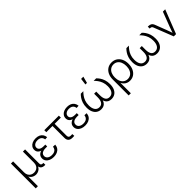

<svg xmlns="http://www.w3.org/2000/svg" viewBox="314 -2255 3978 3978"><g transform="rotate(-45 2303.5 -265.5)"><path d="M67.4 204.1V-522.5H130.9V-202.6Q130.9 -152.8 149.9 -118.7Q168.9 -84.5 201.9 -67.1Q234.9 -49.8 275.9 -49.8Q317.9 -49.8 349.9 -67.1Q381.8 -84.5 400.1 -118.4Q418.5 -152.3 418.5 -202.6V-522.5H481.9V-113.3Q481.9 -81.5 495.4 -68.8Q508.8 -56.2 540.5 -56.2H553.2V0H539.6Q479.5 0 449.7 -28.6Q419.9 -57.1 419.9 -113.3V-173.8H439Q439 -120.1 423.1 -85Q407.2 -49.8 382.1 -29.5Q356.9 -9.3 328.6 -0.5Q300.3 8.3 275.4 8.3Q251 8.3 222.4 -0.5Q193.8 -9.3 168.9 -29.5Q144 -49.8 128.2 -85Q112.3 -120.1 112.3 -173.8H130.9V204.1Z M794.9 10.3Q737.3 10.3 692.9 -8.3Q648.4 -26.9 623 -61.3Q597.7 -95.7 597.7 -142.1Q597.7 -175.3 611.1 -200.9Q624.5 -226.6 650.4 -244.4Q676.3 -262.2 713.6 -271.5Q751 -280.8 799.3 -280.8H849.1V-241.7H797.9Q757.8 -241.7 727.1 -231Q696.3 -220.2 679.4 -199Q662.6 -177.7 662.6 -146Q662.6 -100.6 698.7 -73.2Q734.9 -45.9 796.4 -45.9Q837.9 -45.9 866.5 -58.8Q895 -71.8 910.9 -95.9Q926.8 -120.1 930.7 -154.3L993.7 -150.9Q989.3 -99.1 963.6 -63.2Q938 -27.3 894.8 -8.5Q851.6 10.3 794.9 10.3ZM802.2 -253.9Q754.4 -253.9 718 -262.5Q681.6 -271 657.5 -287.4Q633.3 -303.7 621.1 -327.4Q608.9 -351.1 608.9 -381.8Q608.9 -426.8 632.6 -460.4Q656.2 -494.1 699 -512.9Q741.7 -531.7 797.9 -531.7Q853.5 -531.7 893.3 -513.2Q933.1 -494.6 956.5 -460.2Q980 -425.8 984.9 -378.9L923.3 -375Q918 -422.4 886 -449.2Q854 -476.1 797.9 -476.1Q741.2 -476.1 707 -449.7Q672.9 -423.3 672.9 -381.8Q672.9 -343.8 705.1 -320.3Q737.3 -296.9 801.8 -296.9H849.1V-253.9Z M1351.6 1Q1290 2 1258.5 -27.3Q1227.1 -56.6 1227.1 -113.3V-464.4H1044.9V-522.5H1471.7V-464.4H1290.5V-118.7Q1290.5 -84.5 1305.7 -69.3Q1320.8 -54.2 1355.5 -54.7Q1366.2 -54.7 1377 -55.2Q1387.7 -55.7 1397.9 -56.2L1401.4 -0.5Q1389.6 0 1377 0.5Q1364.3 1 1351.6 1Z M1716.3 10.3Q1658.7 10.3 1614.3 -8.3Q1569.8 -26.9 1544.4 -61.3Q1519 -95.7 1519 -142.1Q1519 -175.3 1532.5 -200.9Q1545.9 -226.6 1571.8 -244.4Q1597.7 -262.2 1635 -271.5Q1672.4 -280.8 1720.7 -280.8H1770.5V-241.7H1719.2Q1679.2 -241.7 1648.4 -231Q1617.7 -220.2 1600.8 -199Q1584 -177.7 1584 -146Q1584 -100.6 1620.1 -73.2Q1656.2 -45.9 1717.8 -45.9Q1759.3 -45.9 1787.8 -58.8Q1816.4 -71.8 1832.3 -95.9Q1848.1 -120.1 1852.1 -154.3L1915 -150.9Q1910.6 -99.1 1885 -63.2Q1859.4 -27.3 1816.2 -8.5Q1772.9 10.3 1716.3 10.3ZM1723.6 -253.9Q1675.8 -253.9 1639.4 -262.5Q1603 -271 1578.9 -287.4Q1554.7 -303.7 1542.5 -327.4Q1530.3 -351.1 1530.3 -381.8Q1530.3 -426.8 1554 -460.4Q1577.6 -494.1 1620.4 -512.9Q1663.1 -531.7 1719.2 -531.7Q1774.9 -531.7 1814.7 -513.2Q1854.5 -494.6 1877.9 -460.2Q1901.4 -425.8 1906.2 -378.9L1844.7 -375Q1839.4 -422.4 1807.4 -449.2Q1775.4 -476.1 1719.2 -476.1Q1662.6 -476.1 1628.4 -449.7Q1594.2 -423.3 1594.2 -381.8Q1594.2 -343.8 1626.5 -320.3Q1658.7 -296.9 1723.1 -296.9H1770.5V-253.9Z M2189 7.3Q2130.4 7.3 2086.7 -21Q2043 -49.3 2018.8 -103.3Q1994.6 -157.2 1994.6 -234.4Q1994.6 -306.2 2013.2 -361.6Q2031.7 -417 2059.6 -457.3Q2087.4 -497.6 2114.3 -522.5H2188Q2157.7 -492.7 2128.2 -452.6Q2098.6 -412.6 2078.9 -358.9Q2059.1 -305.2 2059.1 -234.9Q2059.1 -148.9 2092.8 -99.6Q2126.5 -50.3 2189.9 -50.3Q2250 -50.3 2279.5 -94.2Q2309.1 -138.2 2309.1 -218.8V-327.1H2371.1V-218.8Q2371.1 -138.2 2399.2 -94.2Q2427.2 -50.3 2487.3 -50.3Q2551.8 -50.3 2585.9 -99.4Q2620.1 -148.4 2620.1 -234.9Q2620.1 -306.2 2600.3 -359.6Q2580.6 -413.1 2551 -453.1Q2521.5 -493.2 2491.2 -522.5H2564.5Q2591.8 -497.6 2619.6 -457.5Q2647.5 -417.5 2665.8 -361.8Q2684.1 -306.2 2684.1 -234.4Q2684.1 -156.7 2659.9 -102.8Q2635.7 -48.8 2591.8 -20.8Q2547.9 7.3 2488.8 7.3Q2441.4 7.3 2409.4 -10Q2377.4 -27.3 2359.1 -57.6Q2340.8 -87.9 2332.5 -126H2344.7Q2337.4 -87.4 2318.1 -57.1Q2298.8 -26.9 2267.1 -9.8Q2235.4 7.3 2189 7.3ZM2317.4 -590.3 2335.9 -734.9H2401.4L2363.3 -590.3Z M2790.5 204.1V-261.7Q2790.5 -343.3 2819.6 -403.8Q2848.6 -464.4 2900.6 -497.8Q2952.6 -531.2 3021.5 -531.2Q3090.8 -531.2 3142.8 -497.8Q3194.8 -464.4 3223.9 -403.6Q3252.9 -342.8 3252.9 -261.2Q3252.9 -180.2 3224.4 -119.1Q3195.8 -58.1 3145.3 -24.2Q3094.7 9.8 3028.3 9.8Q2986.3 9.8 2952.6 -4.4Q2918.9 -18.6 2894.8 -43Q2870.6 -67.4 2856 -98.6H2854V204.1ZM3020 -48.3Q3071.3 -48.3 3109.1 -74.7Q3147 -101.1 3167.7 -148.9Q3188.5 -196.8 3188.5 -261.2Q3188.5 -325.2 3168.2 -373Q3147.9 -420.9 3110.4 -447.3Q3072.8 -473.6 3021.5 -473.6Q2969.7 -473.6 2931.2 -446.8Q2892.6 -419.9 2871.6 -372.3Q2850.6 -324.7 2850.6 -261.2Q2850.6 -196.8 2871.3 -148.9Q2892.1 -101.1 2930.2 -74.7Q2968.3 -48.3 3020 -48.3Z M3524.4 7.3Q3465.8 7.3 3422.1 -21Q3378.4 -49.3 3354.2 -103.3Q3330.1 -157.2 3330.1 -234.4Q3330.1 -306.2 3348.6 -361.6Q3367.2 -417 3395 -457.3Q3422.9 -497.6 3449.7 -522.5H3523.4Q3493.2 -492.7 3463.6 -452.6Q3434.1 -412.6 3414.3 -358.9Q3394.5 -305.2 3394.5 -234.9Q3394.5 -148.9 3428.2 -99.6Q3461.9 -50.3 3525.4 -50.3Q3585.4 -50.3 3615 -94.2Q3644.5 -138.2 3644.5 -218.8V-327.1H3706.5V-218.8Q3706.5 -138.2 3734.6 -94.2Q3762.7 -50.3 3822.8 -50.3Q3887.2 -50.3 3921.4 -99.4Q3955.6 -148.4 3955.6 -234.9Q3955.6 -306.2 3935.8 -359.6Q3916 -413.1 3886.5 -453.1Q3856.9 -493.2 3826.7 -522.5H3899.9Q3927.2 -497.6 3955.1 -457.5Q3982.9 -417.5 4001.2 -361.8Q4019.5 -306.2 4019.5 -234.4Q4019.5 -156.7 3995.4 -102.8Q3971.2 -48.8 3927.2 -20.8Q3883.3 7.3 3824.2 7.3Q3776.9 7.3 3744.9 -10Q3712.9 -27.3 3694.6 -57.6Q3676.3 -87.9 3668 -126H3680.2Q3672.9 -87.4 3653.6 -57.1Q3634.3 -26.9 3602.5 -9.8Q3570.8 7.3 3524.4 7.3Z M4316.4 0 4147.5 -430.7Q4139.6 -450.7 4126.2 -459Q4112.8 -467.3 4089.8 -467.3H4078.1V-523.4H4091.3Q4135.7 -523.4 4164.3 -506.6Q4192.9 -489.7 4206.1 -455.1L4303.7 -201.2Q4318.8 -161.6 4332.3 -122.6Q4345.7 -83.5 4358.9 -44.9H4341.8Q4355.5 -83.5 4368.9 -122.8Q4382.3 -162.1 4397 -201.2L4519.5 -522.5H4587.4L4382.8 0Z"/></g></svg>

Font: Inter 28pt Light
Style: Regular
Weight: 300
Designer: Rasmus Andersson
Foundry: rsms
Version: Version 4.001;git-66647c0bb